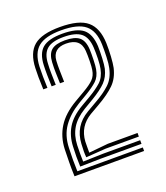

<svg xmlns="http://www.w3.org/2000/svg" viewBox="-80 -862 416 481"><g transform="rotate(-20 128.0 -622.0)"><path d="M83 -474.5Q81.5 -488.5 83 -510.2Q85.5 -557 126.2 -581L152 -596Q177 -610 192.5 -624.6Q208 -639.2 213.5 -664.8Q215.8 -674.8 216.5 -693.4Q217.2 -712 216.8 -726.5Q215.8 -763 196.2 -779Q176.8 -795 132.2 -795Q90.2 -795 71.1 -779.4Q52 -763.8 50.5 -727.8Q50 -714.2 50.2 -701.6Q50.5 -689 51 -671.2H40Q39.2 -693.2 39.1 -703.5Q39 -713.8 39.5 -728Q41 -768.2 62.4 -786Q83.8 -803.8 132.2 -803.8Q183.2 -803.8 204.9 -785.2Q226.5 -766.8 228 -726.5Q228.5 -709.8 227.4 -690.8Q226.2 -671.8 224 -661.5Q218 -635.8 202 -620Q186 -604.2 157 -587.5L131 -572.5Q96.8 -552 94.2 -512.5Q94 -503.2 94 -497.9Q94 -492.5 94 -482.8L145.2 -487.8H224.5V-478.2H136.2ZM60.8 -457.8Q59.5 -484.8 61 -511.2Q62.2 -539 75 -560.5Q87.8 -582 116.2 -598.8L142.2 -614Q161.8 -625.5 174.9 -637.2Q188 -649 192.2 -670.2Q194.2 -678.8 194.8 -696.4Q195.2 -714 194.5 -726Q193 -753.8 178.5 -765.5Q164 -777.2 132.2 -777.2Q101.5 -777.2 87.8 -765.5Q74 -753.8 73 -727.5Q72.2 -714.8 72.5 -701.9Q72.8 -689 73.2 -671.2H62.2Q61.5 -688.2 61.4 -701.8Q61.2 -715.2 61.8 -727.8Q63 -758.8 79.2 -772.4Q95.5 -786 132.2 -786Q171.2 -786 187.8 -772Q204.2 -758 205.8 -726Q206.2 -712 205.4 -694.1Q204.5 -676.2 202.5 -667Q197.5 -646.5 184.9 -633.5Q172.2 -620.5 146.8 -605.2L120.8 -589.8Q95.8 -574.5 84.4 -555.4Q73 -536.2 72 -510.8Q71.8 -497.2 71.6 -486.9Q71.5 -476.5 72 -467L125.8 -468.5H224.5V-458.8H115ZM39 -439.8Q38.2 -461.8 38.5 -478.4Q38.8 -495 39.2 -512Q40.5 -544.5 56.5 -570.1Q72.5 -595.8 106.8 -615.8L132.5 -630.8Q151.8 -642 160.6 -651Q169.5 -660 171.8 -674.8Q173.2 -682.2 173.5 -698.6Q173.8 -715 173 -725.5Q170.8 -759.5 132.2 -759.5Q97.5 -759.5 95.2 -727.2Q94.5 -715 94.8 -702.4Q95 -689.8 95.5 -671.2H84.5Q84 -687.2 83.6 -700Q83.2 -712.8 84 -727.2Q85.2 -749.2 96.5 -758.8Q107.8 -768.2 132.2 -768.2Q158.8 -768.2 170.5 -758.5Q182.2 -748.8 183.5 -725.8Q184 -714.8 183.5 -697.8Q183 -680.8 181.5 -673.2Q178 -654.2 166.9 -644Q155.8 -633.8 137.5 -622.8L111.8 -607.5Q83.8 -590.5 67.5 -567.4Q51.2 -544.2 50.2 -511.2Q48.8 -478.8 50 -449.2H224.5V-439.8Z"/></g></svg>

Font: Big Shoulders Inline Text
Style: Regular
Weight: 400
Designer: Patric King
Foundry: XO Type Co
Version: Version 1.000